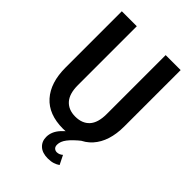

<svg xmlns="http://www.w3.org/2000/svg" viewBox="-265 -824 1124 1124"><g transform="rotate(45 296.5 -262.0)"><path d="M296 10Q177 10 115 -59.5Q53 -129 53 -254V-720H177V-232Q177 -161 208.5 -126Q240 -91 296 -91Q353 -91 384.5 -125.5Q416 -160 416 -232V-720H540V-253Q540 -129 478 -59.5Q416 10 296 10ZM356 196Q310 196 285 173Q260 150 260 113Q260 69 294.5 31Q329 -7 384 -37L426 -20Q381 16 359 44.5Q337 73 337 100Q337 117 346 125Q355 133 367 133Q387 133 404 118L432 174Q418 184 399.5 190Q381 196 356 196Z"/></g></svg>

Font: Instrument Sans SemiCondensed SemiBold
Style: Regular
Weight: 600
Width: 4
Designer: Rodrigo Fuenzalida
Foundry: fragTYPE
Version: Version 1.000;gftools[0.9.28]